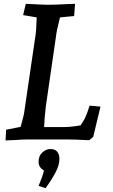

<svg xmlns="http://www.w3.org/2000/svg" viewBox="-20 -730 593 1005"><path d="M12 -51 88 -66Q105 -126 107 -144L167 -553Q170 -571 172 -639L101 -651L115 -710Q213 -705 232 -705Q263 -705 343 -709L373 -710L368 -646L294 -639Q276 -569 273 -539L220 -174Q213 -116 211 -65H317Q353 -65 402 -74Q420 -102 425 -112Q437 -138 449 -177L506 -172L468 -14L447 4Q373 0 337 0H123Q98 0 59 3Q45 3 9 5ZM182 243Q190 223 198.5 201Q207 179 210 162Q182 147 182 117Q182 86 201.5 68Q221 50 245 50Q267 50 279 63.5Q291 77 291 102Q291 134 271 172Q251 210 219 255Z"/></svg>

Font: Andada Pro SemiBold
Style: Italic
Weight: 600
Italic angle: -6.99998°
Designer: Carolina Giovagnoli
Foundry: Huerta Tipografica
Version: Version 3.005